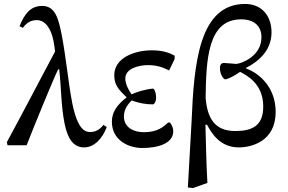

<svg xmlns="http://www.w3.org/2000/svg" viewBox="-20 -736 1457 973"><path d="M293 -558C277 -637 262 -706 194 -706C133 -706 103 -663 79 -603L96 -595C116 -622 137 -634 167 -634C209 -634 239 -591 251 -529C256 -498 257 -496 259 -475C184 -334 91 -156 15 -16L18 0H115C154 -100 252 -340 275 -385H280C291 -289 289 -201 307 -111C322 -35 351 11 406 11C459 11 500 -36 521 -92L504 -103C484 -78 465 -67 435 -67C388 -67 363 -130 346 -214C325 -324 316 -436 293 -558Z M647 -258C631 -279 615 -312 615 -338C615 -390 685 -406 730 -406C776 -406 807 -394 837 -379L865 -437V-454C838 -469 804 -481 749 -481C662 -481 559 -443 559 -355C559 -306 581 -281 622 -243C573 -204 547 -169 547 -119C547 -26 630 14 701 14C777 14 858 -7 858 -71C858 -88 851 -103 841 -115H832C807 -92 777 -66 709 -66C660 -66 608 -88 608 -146C608 -184 630 -209 647 -227C683 -214 717 -207 755 -207C762 -207 771 -221 771 -239C771 -268 762 -287 755 -287C719 -284 671 -270 647 -258Z M1356 -572C1356 -655 1307 -716 1222 -716C989 -716 963 -414 951 -123L932 214L958 217L1031 191C1026 102 1023 -21 1021 -104H1029C1052 -62 1094 11 1190 11C1254 11 1377 -19 1377 -169C1377 -291 1297 -364 1227 -389V-392C1283 -421 1356 -475 1356 -572ZM1172 -72C1067 -72 1031 -138 1022 -239C1025 -430 1031 -638 1202 -638C1267 -638 1305 -605 1305 -547C1305 -449 1200 -413 1177 -412C1174 -412 1124 -417 1114 -417C1097 -417 1093 -400 1095 -382C1097 -358 1113 -334 1121 -334C1133 -334 1164 -349 1197 -372C1227 -355 1314 -315 1314 -196C1314 -99 1259 -72 1172 -72Z"/></svg>

Font: mjx-stx-n
Style: Regular
Weight: 500
Version: 1.0.0